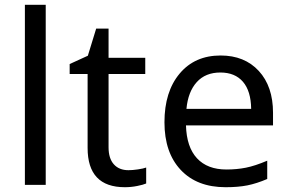

<svg xmlns="http://www.w3.org/2000/svg" viewBox="-20 -780 1223 810"><path d="M172.9 0H85V-759.8H172.9Z M522 -62Q539.1 -62 562 -65.4Q585 -68.8 596.7 -73.2V-5.9Q584.5 -0.5 558.8 4.6Q533.2 9.8 506.8 9.8Q349.6 9.8 349.6 -155.8V-467.8H273.9V-509.8L350.6 -544.9L385.7 -659.2H438V-536.1H592.8V-467.8H438V-158.2Q438 -111.8 460.2 -86.9Q482.4 -62 522 -62Z M931.6 9.8Q811 9.8 742.4 -63.2Q673.8 -136.2 673.8 -264.2Q673.8 -393.1 737.8 -469.5Q801.8 -545.9 910.6 -545.9Q1011.7 -545.9 1071.8 -480.7Q1131.8 -415.5 1131.8 -304.2V-251H764.6Q767.1 -159.7 811 -112.3Q855 -64.9 935.5 -64.9Q978.5 -64.9 1017.1 -72.5Q1055.7 -80.1 1107.4 -102.1V-24.9Q1063 -5.9 1023.9 2Q984.9 9.8 931.6 9.8ZM909.7 -474.1Q846.7 -474.1 810.1 -433.6Q773.4 -393.1 766.6 -320.8H1039.6Q1038.6 -396 1004.9 -435.1Q971.2 -474.1 909.7 -474.1Z"/></svg>

Font: Noto Sans Southeast Asian
Style: Regular
Weight: 400
Designer: Monotype Design Team
Foundry: Monotype Imaging Inc.
Version: Version 1.06 uh; ttfautohint (v1.4.1)